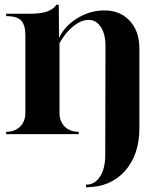

<svg xmlns="http://www.w3.org/2000/svg" viewBox="-20 -566 676 810"><path d="M343 224V213Q380 213 402 179Q424 145 424 88L425 -372Q425 -422 405.5 -452Q386 -482 354 -482Q323 -482 289.5 -455.5Q256 -429 231 -384V-90Q231 -54 253 -32Q275 -10 311 -10H312V0H6V-10H7Q43 -10 65 -32Q87 -54 87 -90V-418Q87 -459 70 -478.5Q53 -498 6 -498V-508H105Q156 -508 183 -519Q208 -530 218 -546H228L229 -406Q254 -458 307.5 -490Q361 -522 420 -522Q487 -522 527.5 -478Q568 -434 568 -362V-25Q568 87 507 155.5Q446 224 343 224Z"/></svg>

Font: Gloock
Style: Regular
Weight: 400
Designer: Duarte Pinto
Foundry: Duarte Pinto
Version: Version 1.000